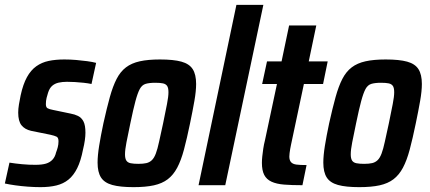

<svg xmlns="http://www.w3.org/2000/svg" viewBox="-32 -763 1771 791"><path d="M135 8Q110 8 83 6Q56 4 31 0.5Q6 -3 -12 -7L7 -93Q18 -91 31.5 -89.5Q45 -88 59 -86.5Q73 -85 87.5 -84.5Q102 -84 114 -84Q141 -84 157.5 -89Q174 -94 184.5 -105.5Q195 -117 199 -135Q203 -145 206 -156.5Q209 -168 209 -181Q209 -196 201 -200Q193 -204 175 -208L96 -224Q70 -230 56.5 -247Q43 -264 43 -299Q43 -314 46 -332.5Q49 -351 53 -370Q63 -416 79 -445Q95 -474 117.5 -490Q140 -506 168.5 -512Q197 -518 233 -518Q257 -518 281 -516Q305 -514 327 -511Q349 -508 364 -504L345 -417Q331 -420 312.5 -422Q294 -424 276.5 -425Q259 -426 244 -426Q225 -426 209.5 -422.5Q194 -419 183 -409.5Q172 -400 166 -381Q163 -372 160 -360Q157 -348 157 -334Q157 -321 164 -317Q171 -313 187 -310L259 -295Q276 -292 290 -285Q304 -278 312 -262.5Q320 -247 320 -216Q320 -203 317.5 -185Q315 -167 310 -147Q301 -100 286 -70Q271 -40 250 -23Q229 -6 200.5 1Q172 8 135 8Z M518 8Q463 8 430.5 -1Q398 -10 384 -32Q370 -54 370 -93Q370 -122 376.5 -162.5Q383 -203 394 -255Q408 -318 420.5 -363Q433 -408 448.5 -438Q464 -468 487 -485.5Q510 -503 544 -510.5Q578 -518 627 -518Q683 -518 715.5 -509Q748 -500 762 -478Q776 -456 776 -417Q776 -388 769 -348Q762 -308 751 -255Q738 -192 726 -147Q714 -102 698 -72Q682 -42 659 -24.5Q636 -7 602 0.5Q568 8 518 8ZM538 -88Q558 -88 571 -91Q584 -94 593.5 -103Q603 -112 610 -130.5Q617 -149 623.5 -179.5Q630 -210 640 -255Q650 -304 656 -334.5Q662 -365 662 -383Q662 -401 656.5 -409Q651 -417 639.5 -419.5Q628 -422 608 -422Q583 -422 568 -417.5Q553 -413 544 -396.5Q535 -380 526 -346.5Q517 -313 505 -255Q495 -207 489 -176.5Q483 -146 483 -127Q483 -110 488.5 -101.5Q494 -93 506.5 -90.5Q519 -88 538 -88Z M786 0 942 -743H1053L896 0Z M1214 0Q1170 0 1138.5 -2.5Q1107 -5 1086.5 -14.5Q1066 -24 1056.5 -42.5Q1047 -61 1047 -92Q1047 -104 1048.5 -118.5Q1050 -133 1052.5 -150Q1055 -167 1060 -187L1109 -417H1048L1068 -510H1128L1159 -658H1271L1240 -510H1318L1299 -417H1220L1167 -167Q1165 -158 1163.5 -149Q1162 -140 1161 -132Q1160 -124 1160 -118Q1160 -103 1167 -95Q1174 -87 1189 -85Q1204 -83 1231 -83Z M1448 8Q1393 8 1360.5 -1Q1328 -10 1314 -32Q1300 -54 1300 -93Q1300 -122 1306.5 -162.5Q1313 -203 1324 -255Q1338 -318 1350.5 -363Q1363 -408 1378.5 -438Q1394 -468 1417 -485.5Q1440 -503 1474 -510.5Q1508 -518 1557 -518Q1613 -518 1645.5 -509Q1678 -500 1692 -478Q1706 -456 1706 -417Q1706 -388 1699 -348Q1692 -308 1681 -255Q1668 -192 1656 -147Q1644 -102 1628 -72Q1612 -42 1589 -24.5Q1566 -7 1532 0.5Q1498 8 1448 8ZM1468 -88Q1488 -88 1501 -91Q1514 -94 1523.5 -103Q1533 -112 1540 -130.5Q1547 -149 1553.5 -179.5Q1560 -210 1570 -255Q1580 -304 1586 -334.5Q1592 -365 1592 -383Q1592 -401 1586.5 -409Q1581 -417 1569.5 -419.5Q1558 -422 1538 -422Q1513 -422 1498 -417.5Q1483 -413 1474 -396.5Q1465 -380 1456 -346.5Q1447 -313 1435 -255Q1425 -207 1419 -176.5Q1413 -146 1413 -127Q1413 -110 1418.5 -101.5Q1424 -93 1436.5 -90.5Q1449 -88 1468 -88Z"/></svg>

Font: Saira Condensed SemiBold
Style: Italic
Weight: 600
Width: 3
Italic angle: -12°
Designer: Hector Gatti with collaboration of the Omnibus-Type team
Foundry: Omnibus-Type
Version: Version 1.101